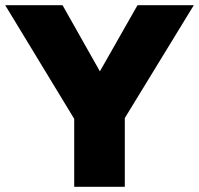

<svg xmlns="http://www.w3.org/2000/svg" viewBox="-27 -720 767 740"><path d="M454 -265 720 -700H503L358 -445L214 -700H-7L259 -262V0H454Z"/></svg>

Font: Geom Black
Style: Bold
Weight: 900
Version: Version 1.102